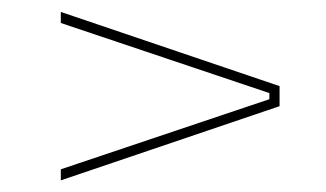

<svg xmlns="http://www.w3.org/2000/svg" viewBox="-20 -478 560 330"><path d="M443 -318 84.5 -438.5V-457.5L460.5 -330V-295.5L84.5 -168V-187L443 -307.5Z"/></svg>

Font: Anek Bangla Thin
Style: Regular
Weight: 250
Designer: Sulekha Rajkumar (Bangla), Yesha Goshar (Latin)
Foundry: Ek Type
Version: Version 1.003